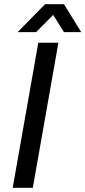

<svg xmlns="http://www.w3.org/2000/svg" viewBox="-20 -888 404 908"><path d="M40.1 0 161.1 -686H256.2L135.2 0ZM63.4 -736 192.9 -868H282.7L364.2 -736H282.5L214.3 -845.1L258.4 -844.6L150.6 -736Z"/></svg>

Font: Archivo Variable SemiBold
Style: Italic
Weight: 600
Italic angle: -10°
Designer: Hector Gatti
Foundry: Omnibus-Type
Version: Version 2.001